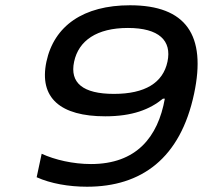

<svg xmlns="http://www.w3.org/2000/svg" viewBox="-20 -699 769 728"><path d="M310 9C516 9 664 -98 716 -344C763 -565 686 -679 473 -679C296 -679 185 -601 156 -465C127 -327 210 -258 379 -258C482 -258 548 -284 598 -325H605C579 -179 497 -77 325 -77C257 -77 188 -93 138 -116L119 -27C172 -3 241 9 310 9ZM261 -465C278 -545 347 -593 465 -593C583 -593 632 -545 615 -465C598 -385 530 -343 412 -343C294 -343 244 -385 261 -465Z"/></svg>

Font: LT Wave
Style: Italic
Weight: 400
Designer: Daniel Lyons
Version: Version 2.5 (Glyphs App)